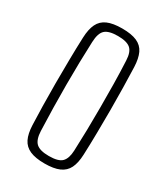

<svg xmlns="http://www.w3.org/2000/svg" viewBox="-158 -677 654 754"><g transform="rotate(30 169.5 -300.0)"><path d="M169.5 6Q128 6 103 -5Q78 -16 66.5 -39.5Q55 -63 53.5 -101Q52 -138 51 -186.2Q50 -234.5 50 -288.2Q50 -342 50.8 -395.8Q51.5 -449.5 53.5 -498Q55 -536.5 66.5 -560.2Q78 -584 103 -595Q128 -606 169.5 -606Q211.5 -606 236.5 -595Q261.5 -584 272.8 -560.2Q284 -536.5 285.5 -498Q287 -455.5 288 -406.5Q289 -357.5 289 -305.8Q289 -254 288.2 -202Q287.5 -150 285.5 -101Q284 -63 272.5 -39.5Q261 -16 236 -5Q211 6 169.5 6ZM169.5 -28Q212.5 -28 228.2 -44Q244 -60 245.5 -96Q247.5 -142 248.5 -192Q249.5 -242 249.5 -294.5Q249.5 -347 248.8 -399.8Q248 -452.5 245.5 -504Q244 -542.5 227 -557.2Q210 -572 169.5 -572Q128.5 -572 111.8 -556.8Q95 -541.5 93.5 -501Q91.5 -456 90.5 -406.2Q89.5 -356.5 89.5 -304.8Q89.5 -253 90.5 -200.8Q91.5 -148.5 93.5 -98Q95 -59 111.8 -43.5Q128.5 -28 169.5 -28Z"/></g></svg>

Font: Big Shoulders Text Thin Thin
Style: Regular
Weight: 250
Version: Version 2.002